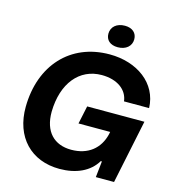

<svg xmlns="http://www.w3.org/2000/svg" viewBox="-132 -1040 1056 1160"><g transform="rotate(15 395.5 -460.0)"><path d="M346 9C451 9 533 -29 576 -101H583L572 0H686L769 -399H411L387 -286H585L582 -271C560 -178 490 -121 385 -121C278 -121 211 -188 212 -313C215 -491 308 -605 448 -605C545 -605 610 -557 618 -486H775C770 -640 634 -738 462 -738C216 -738 56 -561 53 -302C51 -111 169 9 346 9ZM496 -792C547 -792 581 -821 581 -864C581 -903 553 -929 506 -929C455 -929 421 -900 421 -857C421 -818 448 -792 496 -792Z"/></g></svg>

Font: Mona Sans
Style: Bold Italic
Weight: 700
Italic angle: -11.7°
Designer: Deni Anggara
Foundry: GitHub
Version: Version 2.000;Glyphs 3.2.3 (3260)